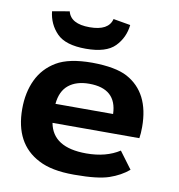

<svg xmlns="http://www.w3.org/2000/svg" viewBox="-87 -862 893 958"><g transform="rotate(10 359.5 -382.5)"><path d="M345 -549Q463 -548 523 -516Q645 -450 645 -276Q645 -243 641 -219H201Q223 -98 393 -98Q493 -98 561 -142L625 -56Q585 -22 528 -2.5Q471 17 355 17Q352 17 349 17Q237 17 171 -18Q40 -85 40 -262Q40 -345 70.5 -409.5Q101 -474 164 -511.5Q227 -549 345 -549ZM199 -315H491Q487 -443 348 -443Q283 -443 244 -411.5Q205 -380 199 -315ZM102 -767 189 -782Q204 -721 300 -721Q396 -721 411 -782L498 -767Q491 -702 447 -657Q403 -612 300 -612Q197 -612 153 -657Q109 -702 102 -767Z"/></g></svg>

Font: Fix15 Mono
Style: Bold
Weight: 700
Designer: Carrois Corporate & Edenspiekermann AG
Foundry: Carrois Corporate GbR & Edenspiekermann AG
Version: Version 3.206